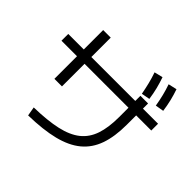

<svg xmlns="http://www.w3.org/2000/svg" viewBox="-200 -1105 1400 1400"><g transform="rotate(45 500.0 -405.0)"><path d="M238 -25Q377 -28 471 -49Q565 -70 621.5 -115Q678 -160 703 -234Q728 -308 728 -415V-547V-635H807V-547V-415Q807 -293 776.5 -206.5Q746 -120 680 -65.5Q614 -11 508 15.5Q402 42 250 45ZM197 -279V-782H275V-279ZM37 -512V-582H963V-512ZM725 -653Q716 -701 705.5 -743.5Q695 -786 680 -829L746 -845Q761 -802 772 -758.5Q783 -715 790 -665ZM858 -664Q850 -712 839.5 -754.5Q829 -797 814 -840L880 -855Q895 -812 905.5 -768.5Q916 -725 923 -675Z"/></g></svg>

Font: M PLUS 1
Style: Regular
Weight: 400
Designer: Coji Morishita
Foundry: UNDERFOREST DESIGN
Version: Version 1.001